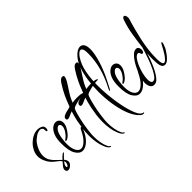

<svg xmlns="http://www.w3.org/2000/svg" viewBox="-97 -1077 1668 1668"><g transform="rotate(-45 737.0 -242.5)"><path d="M114 43Q101 43 95.5 34.5Q90 26 90 18Q90 2 104 -15Q109 -21 118 -31.5Q127 -42 131 -48Q118 -66 96 -81Q74 -96 53 -119Q34 -140 21 -170.5Q8 -201 8 -229Q8 -262 23 -292Q38 -322 60 -344Q84 -368 113 -382.5Q142 -397 173 -397Q194 -397 214 -387Q234 -377 234 -354Q234 -327 222 -327Q217 -327 215 -337Q214 -342 214 -347.5Q214 -353 214 -355Q214 -365 205 -372.5Q196 -380 185 -380Q162 -380 134 -362Q106 -344 87 -320Q68 -295 56 -263.5Q44 -232 44 -203Q44 -167 60 -141Q76 -115 98.5 -95Q121 -75 139 -56Q148 -67 158.5 -77Q169 -87 178 -93Q186 -98 189 -98Q192 -98 192 -95Q192 -90 183 -83Q181 -81 171.5 -71.5Q162 -62 149 -48Q157 -39 162 -29Q167 -19 167 -7Q167 9 149 26Q131 43 114 43ZM125 16Q132 16 138.5 3.5Q145 -9 145 -21Q145 -27 143 -32Q141 -37 140 -38Q132 -28 125.5 -16.5Q119 -5 119 4Q119 16 125 16Z M321 13Q285 13 258.5 -29.5Q232 -72 232 -164Q232 -224 247 -260.5Q262 -297 284 -314Q306 -331 326 -331Q346 -331 360 -317.5Q374 -304 374 -279Q374 -255 360 -228.5Q346 -202 326.5 -180.5Q307 -159 288 -152Q284 -150 278 -150Q274 -150 274 -153Q274 -161 290 -171Q310 -185 328 -213.5Q346 -242 346 -264Q346 -277 340 -284.5Q334 -292 326 -292Q311 -292 293.5 -268.5Q276 -245 268 -188Q266 -172 264.5 -157.5Q263 -143 263 -129Q263 -73 280 -41.5Q297 -10 325 -10Q349 -10 379 -38.5Q409 -67 438 -128Q445 -144 454 -144Q460 -144 460 -136Q460 -129 456 -121Q430 -57 393 -22Q356 13 321 13Z M517 160Q507 160 496.5 147.5Q486 135 477 113Q462 77 456 37.5Q450 -2 450 -42Q450 -86 456 -128Q462 -170 469 -204Q474 -228 481 -255Q488 -282 494 -298Q488 -297 475 -291Q462 -285 448.5 -279Q435 -273 425 -273Q410 -273 410 -290Q410 -299 416.5 -306Q423 -313 433 -317Q453 -326 477 -330.5Q501 -335 509 -340L535 -406Q539 -416 549.5 -438.5Q560 -461 574.5 -487Q589 -513 603 -534Q614 -550 624 -559.5Q634 -569 646 -569Q664 -569 664 -555Q664 -547 657.5 -531Q651 -515 634 -489Q615 -459 595.5 -429.5Q576 -400 562 -368Q561 -364 557.5 -355.5Q554 -347 552 -345L572 -348Q580 -349 590 -349.5Q600 -350 612 -350Q629 -350 644.5 -348.5Q660 -347 670 -343Q675 -341 679.5 -338.5Q684 -336 684 -334Q684 -330 658 -330Q643 -330 615.5 -325Q588 -320 553 -309Q536 -304 530 -295Q524 -286 514 -252Q499 -198 490 -148.5Q481 -99 476 -48Q475 -38 474.5 -27Q474 -16 474 -3Q474 31 480.5 68Q487 105 500 132Q503 138 506.5 143Q510 148 515 150Q522 153 522 157Q522 160 517 160Z M685 160Q675 160 664.5 147.5Q654 135 645 113Q630 77 624 37.5Q618 -2 618 -42Q618 -86 624 -128Q630 -170 637 -204Q642 -228 649 -255Q656 -282 662 -298Q656 -297 643 -291Q630 -285 616.5 -279Q603 -273 593 -273Q578 -273 578 -290Q578 -299 584.5 -306Q591 -313 601 -317Q621 -326 645 -330.5Q669 -335 677 -340L703 -406Q707 -416 717.5 -438.5Q728 -461 742.5 -487Q757 -513 771 -534Q782 -550 792 -559.5Q802 -569 814 -569Q832 -569 832 -555Q832 -547 825.5 -531Q819 -515 802 -489Q783 -459 763.5 -429.5Q744 -400 730 -368Q729 -364 725.5 -355.5Q722 -347 720 -345L740 -348Q748 -349 758 -349.5Q768 -350 780 -350Q797 -350 812.5 -348.5Q828 -347 838 -343Q843 -341 847.5 -338.5Q852 -336 852 -334Q852 -330 826 -330Q811 -330 783.5 -325Q756 -320 721 -309Q704 -304 698 -295Q692 -286 682 -252Q667 -198 658 -148.5Q649 -99 644 -48Q643 -38 642.5 -27Q642 -16 642 -3Q642 31 648.5 68Q655 105 668 132Q671 138 674.5 143Q678 148 683 150Q690 153 690 157Q690 160 685 160Z M919 159Q906 159 894.5 149Q883 139 875 129Q843 92 821.5 31Q800 -30 789 -103.5Q778 -177 778 -253Q778 -324 787.5 -391Q797 -458 817 -513Q837 -568 867 -601Q906 -645 942 -645Q964 -645 977.5 -625.5Q991 -606 991 -564Q991 -524 975.5 -462.5Q960 -401 923 -316Q910 -288 895.5 -260Q881 -232 865 -201Q859 -189 855 -189Q853 -189 853 -193Q853 -201 860 -214Q951 -385 951 -554Q951 -621 923 -621Q903 -621 876 -582Q839 -527 825 -451.5Q811 -376 811 -299Q811 -241 816 -186.5Q821 -132 828 -88Q831 -69 837 -37Q843 -5 853 30.5Q863 66 875.5 95.5Q888 125 903 138Q907 141 911.5 144.5Q916 148 922 149Q931 149 931 154Q931 159 919 159Z M1023 13Q987 13 960.5 -29.5Q934 -72 934 -164Q934 -224 949 -260.5Q964 -297 986 -314Q1008 -331 1028 -331Q1048 -331 1062 -317.5Q1076 -304 1076 -279Q1076 -255 1062 -228.5Q1048 -202 1028.5 -180.5Q1009 -159 990 -152Q986 -150 980 -150Q976 -150 976 -153Q976 -161 992 -171Q1012 -185 1030 -213.5Q1048 -242 1048 -264Q1048 -277 1042 -284.5Q1036 -292 1028 -292Q1013 -292 995.5 -268.5Q978 -245 970 -188Q968 -172 966.5 -157.5Q965 -143 965 -129Q965 -73 982 -41.5Q999 -10 1027 -10Q1051 -10 1081 -38.5Q1111 -67 1140 -128Q1147 -144 1156 -144Q1162 -144 1162 -136Q1162 -129 1158 -121Q1132 -57 1095 -22Q1058 13 1023 13Z M1165 47Q1141 47 1129 26.5Q1117 6 1117 -25Q1117 -47 1126 -80Q1135 -113 1151 -149Q1167 -185 1187 -216.5Q1207 -248 1228.5 -267.5Q1250 -287 1271 -287Q1288 -287 1295.5 -274.5Q1303 -262 1303 -248Q1303 -236 1298.5 -226.5Q1294 -217 1286 -217Q1278 -217 1274.5 -224.5Q1271 -232 1268.5 -240Q1266 -248 1257 -248Q1239 -248 1221 -225Q1203 -202 1188 -167Q1173 -132 1164 -94.5Q1155 -57 1155 -28Q1155 -7 1160.5 5.5Q1166 18 1179 18Q1196 18 1213.5 -3.5Q1231 -25 1248 -59.5Q1265 -94 1279.5 -132Q1294 -170 1304.5 -203.5Q1315 -237 1321 -257Q1329 -327 1340.5 -398Q1352 -469 1375 -536Q1378 -547 1384.5 -555Q1391 -563 1398 -563Q1406 -563 1411.5 -552Q1417 -541 1417 -527Q1417 -516 1413 -504Q1409 -492 1403 -472Q1396 -448 1385.5 -408.5Q1375 -369 1364 -319.5Q1353 -270 1345.5 -214.5Q1338 -159 1338 -104Q1338 -62 1344 -45Q1350 -28 1360 -28Q1371 -28 1384.5 -42Q1398 -56 1411.5 -76Q1425 -96 1436 -116.5Q1447 -137 1453 -149Q1464 -171 1470 -171Q1474 -171 1474 -162Q1474 -155 1471 -147Q1465 -134 1463 -127.5Q1461 -121 1458.5 -115Q1456 -109 1448 -96Q1441 -84 1426 -63.5Q1411 -43 1392 -26.5Q1373 -10 1354 -10Q1335 -10 1325.5 -26Q1316 -42 1313.5 -67.5Q1311 -93 1311 -120Q1311 -153 1314 -190Q1307 -166 1295 -133.5Q1283 -101 1268 -68Q1253 -35 1236 -8Q1222 14 1205 30.5Q1188 47 1165 47Z"/></g></svg>

Font: Inspiration
Style: Regular
Weight: 400
Designer: Robert E. Leuschke
Foundry: Robert E. Leuschke
Version: Version 2.010; ttfautohint (v1.8.3)